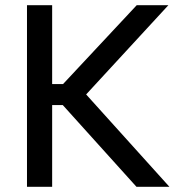

<svg xmlns="http://www.w3.org/2000/svg" viewBox="-20 -720 699 740"><path d="M84 0V-700H181V-396H223L507 -700H629L312 -356L633 0H506L222 -315H181V0Z"/></svg>

Font: Envelope Sans Variable
Style: Regular
Weight: 500
Designer: Andreas Rasmussen / Norman Anderson
Foundry: mail.de GmbH
Version: Version 1.150